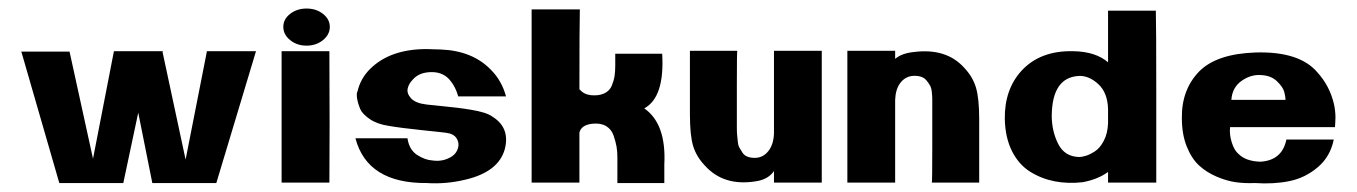

<svg xmlns="http://www.w3.org/2000/svg" viewBox="-20 -428 3180 450"><path d="M415 -54 465 -308H580L487 1H337L304 -164L269 1H119L30 -307H143L198 -56L247 -308H362L361 -306Z M640 -308H752Q753 -116 752 0H640Q640 -112 640 -308ZM660 -395.5Q676 -408 698.5 -408Q721 -408 737 -395.5Q753 -383 753 -365Q753 -347 737 -334Q721 -321 698.5 -321Q676 -321 660 -334Q644 -347 644 -365Q644 -383 660 -395.5Z M1037 -237Q1021 -259 992 -259Q963 -259 948 -242Q938 -232 935.5 -220.5Q933 -209 943.5 -197.5Q954 -186 980 -183Q990 -182 1014 -179.5Q1038 -177 1051 -175.5Q1064 -174 1082.5 -171Q1101 -168 1114 -164Q1127 -160 1135 -154Q1176 -128 1163 -78Q1148 -25 1071 -7Q1026 4 980 1Q841 2 813 -104H935Q939 -77 957.5 -65Q976 -53 993 -52Q1019 -48 1040 -62Q1050 -69 1053.5 -81Q1057 -93 1050 -104Q1043 -115 1024 -117Q1024 -117 1006.5 -119Q989 -121 968.5 -123Q948 -125 925 -128Q902 -131 891 -133Q864 -137 846.5 -149Q829 -161 824 -173Q819 -185 817 -197Q815 -209 818 -214Q825 -244 847 -266Q894 -313 980 -313Q982 -313 996 -312.5Q1010 -312 1013 -312Q1088 -309 1131 -264Q1156 -239 1166 -202H1054Q1048 -223 1037 -237Z M1427 -59Q1427 -73 1425 -84.5Q1423 -96 1418 -110.5Q1413 -125 1400.5 -132.5Q1388 -140 1368 -138Q1342 -135 1338 -117Q1338 -49 1338 0H1226Q1226 -50 1226 -207.5Q1226 -365 1226 -406H1339Q1338 -368 1338 -219Q1348 -207 1364 -205Q1383 -203 1396 -209Q1409 -215 1414 -227.5Q1419 -240 1420.5 -250.5Q1422 -261 1422 -275Q1422 -275 1422 -279.5Q1422 -284 1422 -291Q1422 -298 1422 -302H1532Q1538 -200 1490 -174Q1542 -138 1537 -42Q1537 -41 1537 1H1427Q1427 -31 1427 -59Z M1794 -309H1906Q1906 -188 1906 0H1794Q1794 -17 1794 -27Q1780 -7 1751 -3Q1676 9 1632 -40Q1612 -61 1604.5 -86Q1597 -111 1597 -160Q1597 -162 1597 -234.5Q1597 -307 1597 -309H1708Q1707 -306 1707 -228Q1707 -150 1707 -143Q1707 -142 1707 -130Q1707 -118 1707.5 -113.5Q1708 -109 1709 -98Q1710 -87 1713 -82Q1716 -77 1720 -70.5Q1724 -64 1731.5 -61Q1739 -58 1749 -58Q1768 -58 1780.5 -73.5Q1793 -89 1794 -115Q1794 -224 1794 -309Z M2240 -269Q2260 -248 2267.5 -222.5Q2275 -197 2275 -149Q2275 -147 2275 -74Q2275 -1 2275 0H2164Q2165 -3 2165 -81Q2165 -159 2165 -166Q2165 -168 2165 -179Q2165 -190 2165 -196Q2165 -202 2164 -212Q2163 -222 2159.5 -228Q2156 -234 2151 -240Q2146 -246 2137.5 -248.5Q2129 -251 2118 -250Q2101 -248 2090 -233.5Q2079 -219 2078 -194Q2078 -51 2078 0H1966Q1966 -127 1966 -309H2078Q2078 -307 2078 -300Q2078 -293 2078 -290Q2093 -303 2121 -306Q2198 -316 2240 -269Z M2445 -157Q2445 -121 2460 -91Q2475 -61 2509 -60Q2516 -60 2525.5 -63Q2535 -66 2546.5 -73.5Q2558 -81 2567 -98Q2576 -115 2577 -139Q2577 -144 2577 -155Q2577 -166 2577 -172Q2576 -211 2554 -231Q2532 -251 2509 -250Q2446 -247 2445 -157ZM2335 -149Q2334 -218 2374 -262Q2418 -310 2496 -308Q2548 -307 2577 -282Q2577 -376 2577 -403H2689Q2690 -369 2690 -210.5Q2690 -52 2690 0H2577Q2577 -2 2577 -6.5Q2577 -11 2577 -15.5Q2577 -20 2577 -25Q2554 -8 2518 -1Q2483 3 2452 -3Q2421 -9 2394.5 -25.5Q2368 -42 2352 -73.5Q2336 -105 2335 -149Z M2936 -252Q2912 -254 2890 -238.5Q2868 -223 2866 -194H2993Q2993 -201 2990 -212.5Q2987 -224 2973 -237.5Q2959 -251 2936 -252ZM2995 -101H3106Q3098 -61 3068.5 -36Q3039 -11 3002 -3.5Q2965 4 2921 1Q2897 2 2876 -1Q2855 -4 2831.5 -14Q2808 -24 2790.5 -40Q2773 -56 2761.5 -84.5Q2750 -113 2750 -151Q2749 -218 2791 -261Q2832 -302 2923 -305Q3026 -308 3068 -258Q3096 -227 3106 -186Q3108 -178 3109 -169Q3110 -160 3110 -153.5Q3110 -147 3109.5 -141Q3109 -135 3109 -132V-130H2863Q2861 -113 2867 -94Q2873 -75 2883 -67Q2900 -50 2934 -49Q2985 -52 2995 -101Z"/></svg>

Font: RIT Keram
Style: Bold
Weight: 700
Designer: Sanesh MV
Version: Version 1.0